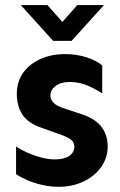

<svg xmlns="http://www.w3.org/2000/svg" viewBox="-20 -718 472 753"><path d="M210.9 14.6Q177.7 14.6 145.5 7.3Q113.3 0 86.4 -11.7Q59.6 -23.4 43 -35.2V-143.6Q61.5 -130.9 87.9 -119.1Q114.3 -107.4 142.6 -100.1Q170.9 -92.8 194.3 -92.8Q231.4 -92.8 251.5 -106.4Q271.5 -120.1 271.5 -143.6Q271.5 -162.1 254.9 -172.9Q238.3 -183.6 206.1 -194.3L145.5 -215.8Q89.8 -234.4 67.9 -268.6Q45.9 -302.7 45.9 -349.6Q45.9 -396.5 69.8 -431.2Q93.8 -465.8 137.2 -485.8Q180.7 -505.9 235.4 -505.9Q281.2 -505.9 320.8 -492.7Q360.4 -479.5 380.9 -460.9V-351.6Q358.4 -367.2 324.7 -381.8Q291 -396.5 253.9 -396.5Q218.8 -396.5 198.2 -380.9Q177.7 -365.2 177.7 -343.8Q177.7 -328.1 189.9 -314.9Q202.1 -301.8 234.4 -292L290 -273.4Q347.7 -256.8 375 -224.1Q402.3 -191.4 402.3 -143.6Q402.3 -98.6 376.5 -62.5Q350.6 -26.4 307.1 -5.9Q263.7 14.6 210.9 14.6ZM188.5 -557.6 61.5 -698.2H166L224.6 -631.8L283.2 -698.2H387.7L260.7 -557.6Z"/></svg>

Font: Sen
Style: Bold
Weight: 700
Designer: Kosal Sen, Philatype
Foundry: Philatype
Version: Version 2.000;gftools[0.9.31]